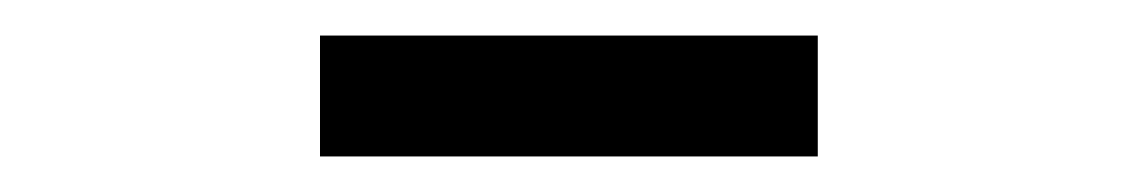

<svg xmlns="http://www.w3.org/2000/svg" viewBox="-20 -725 640 108"><path d="M160 -705H440V-637H160Z"/></svg>

Font: IBM Plex Sans Arabic
Style: Regular
Weight: 400
Designer: Mike Abbink, Paul van der Laan, Pieter van Rosmalen, Wael Morcos, Khajak Apelian
Foundry: Bold Monday
Version: Version 1.1